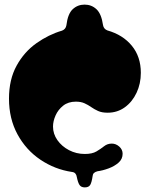

<svg xmlns="http://www.w3.org/2000/svg" viewBox="-20 -736 656 833"><path d="M348 77Q332 77 325 66.5Q318 56 313 31Q312 23 307 17Q302 11 292 10Q218 -1 155.5 -43Q93 -85 56 -153Q19 -221 19 -308Q19 -391 52 -451Q85 -511 138 -548.5Q191 -586 249 -603Q265 -609 268 -626Q274 -676 295.5 -696Q317 -716 347 -716Q377 -716 398.5 -696Q420 -676 427 -627Q430 -610 446 -604Q513 -585 552 -537.5Q591 -490 591 -420Q591 -373 572.5 -333.5Q554 -294 521.5 -270.5Q489 -247 447 -247Q422 -247 405.5 -254.5Q389 -262 375.5 -271.5Q362 -281 346.5 -288Q331 -295 309 -295Q276 -295 254 -277.5Q232 -260 221 -235Q210 -210 210 -187Q210 -155 229 -128Q248 -101 279.5 -84.5Q311 -68 348 -68Q380 -68 398.5 -79Q417 -90 431.5 -101.5Q446 -113 465 -113Q483 -113 497.5 -100Q512 -87 512 -69Q512 -46 494.5 -30.5Q477 -15 451.5 -5.5Q426 4 403 7Q383 12 382 27Q378 55 371.5 66Q365 77 348 77Z"/></svg>

Font: Matemasie
Style: Regular
Weight: 400
Designer: Adam Yeo
Version: Version 1.001; ttfautohint (v1.8.4.7-5d5b)